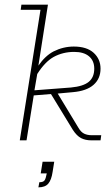

<svg xmlns="http://www.w3.org/2000/svg" viewBox="-20 -603 483 825"><path d="M94 0H65L154 -561H69L72 -583H186L145 -321Q174 -363 210 -382Q252 -403 297 -403Q353 -403 382.5 -376Q412 -349 412 -308Q412 -265 382 -238.5Q352 -212 293 -207L228 -201L317 -54Q328 -35 342 -28.5Q356 -22 374 -22H415L412 0H372Q347 0 328.5 -9.5Q310 -19 293 -45L199 -199L125 -193ZM128 -215 285 -227Q338 -232 361.5 -251.5Q385 -271 385 -308Q385 -342 362.5 -361Q340 -380 299 -380Q250 -380 210 -358Q173 -337 140 -285ZM145 202 149 180Q166 180 171.5 172Q177 164 181 142H155L163 92H213L206 136Q201 170 187.5 186Q174 202 145 202Z"/></svg>

Font: Rokkitt SemiBold Thin
Style: Italic
Weight: 250
Italic angle: -9°
Version: Version 3.103